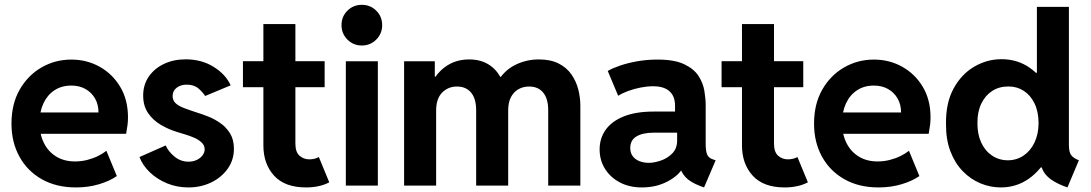

<svg xmlns="http://www.w3.org/2000/svg" viewBox="-20 -781 4590 808"><path d="M299.8 7.8Q217.3 7.8 156.2 -26.6Q95.2 -61 61.8 -121.8Q28.3 -182.6 28.3 -260.7Q28.3 -343.3 62.7 -403.6Q97.2 -463.9 154.5 -497.1Q211.9 -530.3 280.3 -530.3Q345.2 -530.3 399.2 -500.2Q453.1 -470.2 485.8 -415.8Q518.6 -361.3 518.6 -287.1Q518.6 -270 516.6 -254.4Q514.6 -238.8 510.7 -217.8H128.9V-307.6H394.5Q394.5 -341.3 379.9 -366.7Q365.2 -392.1 339.6 -406.5Q314 -420.9 280.3 -420.9Q239.3 -420.9 209.2 -401.1Q179.2 -381.3 162.8 -346.2Q146.5 -311 146.5 -264.6Q146.5 -216.3 164.6 -179.7Q182.6 -143.1 216.3 -122.3Q250 -101.6 295.9 -101.6Q321.8 -101.6 346.2 -107.7Q370.6 -113.8 391.6 -124Q412.6 -134.3 427.7 -146.5L471.7 -40Q440.4 -18.6 395.8 -5.4Q351.1 7.8 299.8 7.8Z M772.9 7.8Q725.1 7.8 683.3 -9.3Q641.6 -26.4 611.1 -55.4Q580.6 -84.5 566.9 -120.1L677.2 -168.9Q689 -142.6 714.8 -121.6Q740.7 -100.6 772.9 -100.6Q792.5 -100.6 807.9 -107.9Q823.2 -115.2 832.3 -127.2Q841.3 -139.2 841.3 -152.3Q841.3 -168.9 828.9 -180.9Q816.4 -192.9 797.6 -201.2Q778.8 -209.5 759 -215.3Q739.3 -221.2 725.1 -225.6Q689.9 -236.3 657.2 -255.4Q624.5 -274.4 603.5 -304.7Q582.5 -335 582.5 -378.9Q582.5 -424.3 606.2 -458.7Q629.9 -493.2 670.4 -512.2Q710.9 -531.3 761.2 -531.3Q828.1 -531.3 878.9 -499.8Q929.7 -468.3 950.7 -421.9L843.3 -377Q834.5 -391.6 815.7 -408.2Q796.9 -424.8 766.1 -424.8Q740.7 -424.8 723.6 -411.9Q706.5 -398.9 706.5 -377Q706.5 -357.9 719.5 -346.2Q732.4 -334.5 755.9 -325.7Q779.3 -316.9 811 -306.6Q832 -300.3 858.2 -289.8Q884.3 -279.3 908.4 -262.2Q932.6 -245.1 948.5 -219Q964.4 -192.9 964.4 -155.3Q964.4 -107.4 938 -70.6Q911.6 -33.7 868.2 -12.9Q824.7 7.8 772.9 7.8Z M1268.1 7.8Q1178.7 7.8 1133.5 -41.7Q1088.4 -91.3 1088.4 -168.9V-679.7H1223.1V-176.8Q1223.1 -141.1 1240.5 -125.7Q1257.8 -110.4 1281.7 -110.4Q1293 -110.4 1303.5 -113Q1314 -115.7 1321.8 -120.1L1365.7 -13.7Q1345.2 -2.9 1320.6 2.4Q1295.9 7.8 1268.1 7.8ZM1002.4 -414.1V-523.4H1346.2V-414.1Z M1435.4 0V-523.1H1570.1V0ZM1502.7 -589.5Q1466.8 -589.5 1442 -614.6Q1417.2 -639.6 1417.2 -675.1Q1417.2 -711.4 1442 -736Q1466.8 -760.7 1502.7 -760.7Q1538.8 -760.7 1563.5 -736Q1588.3 -711.4 1588.3 -675.1Q1588.3 -639.6 1563.5 -614.6Q1538.8 -589.5 1502.7 -589.5Z M1680.6 0V-523.1H1809.8V-457.7H1829.3L1783.8 -403.5Q1807.6 -465.2 1851.4 -498Q1895.2 -530.9 1954.2 -530.9Q2006.7 -530.9 2043 -505.2Q2079.3 -479.5 2096.1 -433.4L2070.1 -457.7H2105.1L2072.4 -433.4Q2098.9 -482.4 2145.9 -506.6Q2192.9 -530.9 2247.9 -530.9Q2297.4 -530.9 2331 -513.7Q2364.7 -496.6 2384.6 -468Q2404.6 -439.5 2413.5 -404.9Q2422.3 -370.3 2422.3 -335.7V0H2287V-317Q2287 -365.6 2265.9 -391.3Q2244.8 -416.9 2206.6 -416.9Q2181.9 -416.9 2162.1 -405.7Q2142.2 -394.6 2130.4 -372.5Q2118.6 -350.3 2118.6 -317V0H1983.8V-317Q1983.8 -365.6 1962.5 -391.3Q1941.1 -416.9 1903 -416.9Q1866.2 -416.9 1840.8 -391.5Q1815.4 -366 1815.4 -315.3V0Z M2681.2 7.8Q2628.4 7.8 2588.4 -13.4Q2548.3 -34.7 2525.9 -70.8Q2503.4 -106.9 2503.4 -152.3Q2503.4 -199.2 2529.1 -235.1Q2554.7 -271 2605.5 -291.3Q2656.2 -311.5 2731 -311.5H2847.2V-222.7H2731.9Q2685.1 -222.7 2658.7 -207Q2632.3 -191.4 2632.3 -158.2Q2632.3 -138.2 2642.3 -124.3Q2652.3 -110.4 2670.4 -103Q2688.5 -95.7 2711.4 -95.7Q2732.4 -95.7 2760.3 -105Q2788.1 -114.3 2808.8 -135Q2829.6 -155.8 2829.6 -189.5V-243.2L2820.8 -269.5V-336.9Q2820.8 -354 2815.9 -368.7Q2811 -383.3 2800 -394.5Q2789.1 -405.8 2771.2 -411.9Q2753.4 -418 2728 -418Q2703.1 -418 2675.8 -412.6Q2648.4 -407.2 2623.8 -398.2Q2599.1 -389.2 2581.5 -377.9L2537.6 -482.4Q2557.6 -494.1 2589.8 -505.1Q2622.1 -516.1 2662.4 -523.2Q2702.6 -530.3 2746.6 -530.3Q2818.4 -530.3 2859.4 -510.7Q2900.4 -491.2 2919.7 -461.2Q2939 -431.2 2944.3 -398.4Q2949.7 -365.7 2949.7 -338.9V-175.8Q2949.7 -146 2955.8 -131.1Q2961.9 -116.2 2980 -110.4L2991.7 -106.4L2942.9 7.8L2927.2 2Q2884.3 -14.2 2864.7 -35.9Q2845.2 -57.6 2842.3 -79.1L2867.7 -62.5H2824.7L2854 -76.2Q2837.4 -43 2789.8 -17.6Q2742.2 7.8 2681.2 7.8Z M3282.2 7.8Q3192.9 7.8 3147.7 -41.7Q3102.5 -91.3 3102.5 -168.9V-679.7H3237.3V-176.8Q3237.3 -141.1 3254.6 -125.7Q3272 -110.4 3295.9 -110.4Q3307.1 -110.4 3317.6 -113Q3328.1 -115.7 3335.9 -120.1L3379.9 -13.7Q3359.4 -2.9 3334.7 2.4Q3310.1 7.8 3282.2 7.8ZM3016.6 -414.1V-523.4H3360.4V-414.1Z M3677.2 7.8Q3594.7 7.8 3533.7 -26.6Q3472.7 -61 3439.2 -121.8Q3405.8 -182.6 3405.8 -260.7Q3405.8 -343.3 3440.2 -403.6Q3474.6 -463.9 3532 -497.1Q3589.4 -530.3 3657.7 -530.3Q3722.7 -530.3 3776.6 -500.2Q3830.6 -470.2 3863.3 -415.8Q3896 -361.3 3896 -287.1Q3896 -270 3894 -254.4Q3892.1 -238.8 3888.2 -217.8H3506.3V-307.6H3772Q3772 -341.3 3757.3 -366.7Q3742.7 -392.1 3717 -406.5Q3691.4 -420.9 3657.7 -420.9Q3616.7 -420.9 3586.7 -401.1Q3556.6 -381.3 3540.3 -346.2Q3523.9 -311 3523.9 -264.6Q3523.9 -216.3 3542 -179.7Q3560.1 -143.1 3593.8 -122.3Q3627.4 -101.6 3673.3 -101.6Q3699.2 -101.6 3723.6 -107.7Q3748 -113.8 3769 -124Q3790 -134.3 3805.2 -146.5L3849.1 -40Q3817.9 -18.6 3773.2 -5.4Q3728.5 7.8 3677.2 7.8Z M4472.1 7.8Q4437.9 -4.1 4414.7 -18.2Q4391.5 -32.2 4378.5 -48.9Q4365.5 -65.6 4361.9 -85.8L4377.6 -76.3H4332L4355 -137.2V-421.1L4330.6 -474.5H4343.6V-752H4478.3V-171.2Q4478.3 -141.4 4487.6 -128.5Q4496.9 -115.7 4520.3 -106.4ZM4191.2 7.8Q4147.7 7.8 4106.3 -9.3Q4064.9 -26.5 4031.9 -60.2Q3998.9 -94 3979.6 -144.3Q3960.4 -194.6 3961.1 -260.9Q3960.1 -348.7 3993.4 -409.2Q4026.7 -469.7 4080.5 -500.8Q4134.3 -531.9 4194.5 -531.9Q4261.1 -531.9 4312.4 -496.5Q4363.6 -461.2 4392.8 -400.9Q4422 -340.5 4422.4 -265.3Q4422 -189.3 4391.7 -127.2Q4361.4 -65.2 4309.3 -28.7Q4257.3 7.8 4191.2 7.8ZM4221.3 -106.4Q4258.7 -106.7 4287.8 -126.5Q4316.9 -146.3 4333.7 -181.5Q4350.4 -216.7 4350.7 -263.1Q4350.4 -311.4 4333.5 -346Q4316.6 -380.6 4287.9 -399Q4259.3 -417.3 4223.5 -417.1Q4185.3 -417.3 4155.7 -398.4Q4126.2 -379.5 4109.6 -344.8Q4092.9 -310.1 4093.4 -263.1Q4092.9 -216.7 4109.1 -181.5Q4125.3 -146.3 4154.5 -126.5Q4183.6 -106.7 4221.3 -106.4Z"/></svg>

Font: Reddit Sans
Style: Regular
Weight: 400
Designer: Stephen Hutchings
Foundry: Reddit
Version: Version 1.014